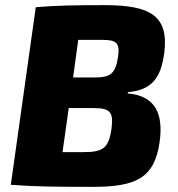

<svg xmlns="http://www.w3.org/2000/svg" viewBox="-20 -718 690 746"><path d="M618 -511C637 -656 565 -698 387 -698C272 -698 201 -697 119 -690L22 0C115 7 193 8 341 8C508 8 580 -26 600 -165C616 -277 583 -346 476 -355L477 -360C570 -368 605 -415 618 -511ZM439 -499C429 -432 410 -417 348 -417H264L284 -563H381C432 -563 446 -550 439 -499ZM413 -216C402 -143 381 -127 306 -127H223L247 -298H344C408 -298 422 -283 413 -216Z"/></svg>

Font: Exo 2 Extra Bold
Style: Italic
Weight: 800
Italic angle: -8°
Designer: Natanael Gama
Version: Version 1.001;PS 001.001;hotconv 1.0.88;makeotf.lib2.5.64775